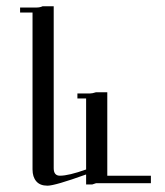

<svg xmlns="http://www.w3.org/2000/svg" viewBox="-20 -590 517 602"><path d="M453.1 -15.6H300.8Q293 -15.6 281.2 -15.6L269.5 -11.7H250V-43Q152.3 -7.8 128.9 -7.8Q105.5 -7.8 93.8 -21.5Q82 -35.2 82 -58.6V-550.8H43V-566.4H93.8Q105.5 -566.4 113.3 -570.3H132.8H148.4V-62.5Q148.4 -39.1 168 -39.1Q195.3 -39.1 250 -58.6V-281.2H222.7V-296.9H261.7Q269.5 -296.9 281.2 -300.8H304.7H316.4V-39.1H453.1Z"/></svg>

Font: 和音 by 宁静之雨，公众号njzyshare
Style: Regular
Weight: 400
Designer: Steve Matteson
Foundry: Ascender Corporation
Version: Version 6.00;June 8, 2018;FontCreator 11.0.0.2388 32-bit